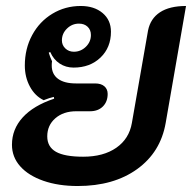

<svg xmlns="http://www.w3.org/2000/svg" viewBox="-20 -613 642 642"><path d="M20 -129Q20 -181 56 -220.5Q92 -260 161 -283L160 -289Q146 -286 126 -278Q97 -292 80 -323.5Q63 -355 63 -394Q63 -450 87.5 -495.5Q112 -541 155 -567Q198 -593 250 -593Q295 -593 323 -569.5Q351 -546 351 -507Q351 -454 316 -420.5Q281 -387 226 -387Q200 -387 179.5 -400.5Q159 -414 148 -439L143 -437Q147 -423 154 -408Q153 -403 153 -394Q153 -365 174 -349.5Q195 -334 234 -334H298Q318 -334 329 -324.5Q340 -315 340 -299Q340 -273 324 -257Q308 -241 281 -241H235Q192 -241 165 -217.5Q138 -194 138 -157Q138 -122 167 -105.5Q196 -89 258 -89Q326 -89 369 -119Q412 -149 421 -202L475 -511Q483 -551 515 -572Q547 -593 602 -593L534 -202Q517 -104 438.5 -47.5Q360 9 240 9Q175 9 125 -8.5Q75 -26 47.5 -57Q20 -88 20 -129ZM284 -496Q284 -513 273 -523.5Q262 -534 244 -534Q221 -534 204 -517.5Q187 -501 187 -478Q187 -462 198.5 -451Q210 -440 227 -440Q250 -440 267 -456.5Q284 -473 284 -496Z"/></svg>

Font: K2D SemiBold
Style: Italic
Weight: 600
Italic angle: -10°
Designer: Katatrad Aksorn Co.,Ltd.
Foundry: Cadson Demak Co.,Ltd.
Version: Version 1.000; ttfautohint (v1.6)